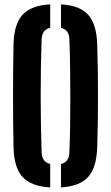

<svg xmlns="http://www.w3.org/2000/svg" viewBox="-20 -828 495 857"><path d="M204.1 8.5Q119 4 80.7 -38.1Q42.5 -80.1 40.4 -170.5Q39.2 -226.3 38.7 -284Q38.2 -341.7 38.2 -400.3Q38.2 -458.9 38.7 -516.6Q39.2 -574.3 40.4 -630.2Q42.5 -720.3 80.7 -762.1Q119 -804 204.1 -808.5V-704.1Q185.4 -699.5 176.1 -686.7Q166.8 -674 165.8 -652.7Q163.8 -595.7 162.7 -531.6Q161.5 -467.6 161.5 -401Q161.5 -334.4 162.7 -270.1Q163.9 -205.7 165.8 -147.9Q166.8 -126.4 176.1 -113.5Q185.4 -100.6 204.1 -95.9ZM252.2 8.5V-95.9Q270.8 -100.6 280 -113.5Q289.2 -126.4 289.7 -147.9Q292.1 -205.7 293.1 -270.1Q294 -334.4 293.9 -401Q293.9 -467.6 292.9 -531.6Q292 -595.7 289.7 -652.7Q289.2 -674 279.9 -686.6Q270.5 -699.3 252.2 -704.1V-808.5Q336.8 -803.7 373.9 -761.7Q411.1 -719.7 413.9 -630.2Q415.7 -573.6 416.6 -515.8Q417.4 -458 417.4 -399.7Q417.4 -341.4 416.6 -283.8Q415.7 -226.3 413.9 -170.5Q411.1 -80.7 373.9 -38.7Q336.8 3.4 252.2 8.5Z"/></svg>

Font: Big Shoulders Stencil Thin
Style: Regular
Weight: 100
Designer: Patric King
Foundry: XO Type Co
Version: Version 2.001